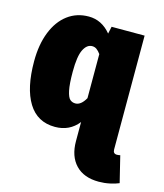

<svg xmlns="http://www.w3.org/2000/svg" viewBox="-116 -641 816 955"><g transform="rotate(15 292.5 -163.5)"><path d="M585 207Q567 215 539 221Q511 227 482 227Q405 227 363 183Q321 139 321 61V-37Q276 20 201 20Q110 20 63.5 -55.5Q17 -131 17 -269Q17 -355 42.5 -419.5Q68 -484 114.5 -519Q161 -554 223 -554Q290 -554 337 -497L345 -534H515V52Q515 74 535 74Q542 74 552 72ZM321 -160V-387Q310 -402 300 -409Q290 -416 277 -416Q250 -416 233 -382Q216 -348 216 -268Q216 -205 223 -172Q230 -139 241.5 -129Q253 -119 269 -119Q298 -119 321 -160Z"/></g></svg>

Font: Fira Sans Condensed Black
Style: Regular
Weight: 900
Width: 3
Designer: Carrois Corporate & Edenspiekermann AG
Foundry: Carrois Corporate GbR & Edenspiekermann AG
Version: Version 4.203